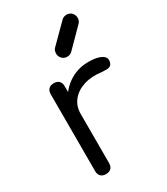

<svg xmlns="http://www.w3.org/2000/svg" viewBox="-202 -912 871 1001"><g transform="rotate(-30 233.5 -411.5)"><path d="M128 -339Q130 -400 159.5 -448.5Q189 -497 237 -525Q285 -553 344 -553Q395 -553 421.5 -538Q448 -523 441 -497Q438 -482 428.5 -476.5Q419 -471 406.5 -471Q394 -471 378 -472Q320 -480 274 -465.5Q228 -451 201 -418Q174 -385 174 -339ZM132 0Q112 0 101 -11Q90 -22 90 -42V-505Q90 -525 101 -536Q112 -547 132 -547Q152 -547 163 -536Q174 -525 174 -505V-42Q174 -22 163 -11Q152 0 132 0ZM263 -631Q245 -631 232.5 -643.5Q220 -656 220 -674Q220 -692 230 -703L338 -811Q350 -823 368 -823Q387 -823 399 -810.5Q411 -798 411 -779Q411 -771 408 -763.5Q405 -756 399 -750L292 -642Q280 -631 263 -631Z"/></g></svg>

Font: Comfortaa Medium
Style: Regular
Weight: 500
Designer: Johan Aakerlund
Foundry: Johan Aakerlund
Version: Version 3.104; ttfautohint (v1.8.1.43-b0c9)